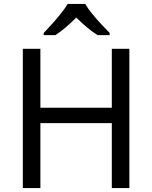

<svg xmlns="http://www.w3.org/2000/svg" viewBox="-20 -964 781 984"><path d="M643 0H553V-333H187V0H97V-714H187V-412H553V-714H643ZM417 -944Q429 -922 451.5 -894.5Q474 -867 498.5 -840.5Q523 -814 542 -795V-784H480Q454 -800 426 -823.5Q398 -847 371 -874Q344 -847 317 -824Q290 -801 264 -784H204V-795Q223 -815 246.5 -841Q270 -867 292 -894.5Q314 -922 327 -944Z"/></svg>

Font: Noto IKEA Simplified Chinese
Style: Regular
Weight: 400
Designer: Monotype Design Team
Foundry: Monotype Imaging Inc.
Version: Version 1.100